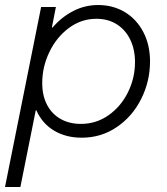

<svg xmlns="http://www.w3.org/2000/svg" viewBox="-40 -543 667 768"><path d="M124.5 -515.1H183.6L167.5 -433.1H170.4Q206.5 -475.1 253.2 -499Q299.8 -522.9 352.5 -522.9Q412.6 -522.9 459.7 -494.4Q506.8 -465.8 533.4 -414.6Q560.1 -363.3 560.1 -297.4Q560.1 -217.8 524.9 -147.5Q489.7 -77.1 427.2 -34.7Q364.7 7.8 287.1 7.8Q223.6 7.8 176.3 -20.5Q128.9 -48.8 105.5 -101.6H103L41.5 205.1H-20ZM500 -294.4Q500 -344.7 481.2 -384Q462.4 -423.3 427.5 -445.6Q392.6 -467.8 345.7 -467.8Q284.7 -467.8 235.1 -430.7Q185.5 -393.6 157.2 -334.2Q128.9 -274.9 128.9 -210.9Q128.9 -160.2 148.4 -123.3Q168 -86.4 202.9 -66.9Q237.8 -47.4 283.7 -47.4Q345.2 -47.4 394.8 -82.5Q444.3 -117.7 472.2 -174.6Q500 -231.4 500 -294.4Z"/></svg>

Font: Reddit Sans Chocolate Light
Style: Italic
Weight: 300
Italic angle: -11.25°
Designer: Stephen Hutchings
Version: Version 1.013